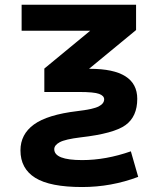

<svg xmlns="http://www.w3.org/2000/svg" viewBox="-20 -543 645 793"><path d="M352.5 -416H69.3V-523.4H542V-418.9L347.7 -258.8H351.6Q546.9 -258.8 546.9 -134.8Q546.9 -61.5 498.5 -26.4Q450.2 8.8 312.5 24.4Q249 32.2 226.6 44.4Q204.1 56.6 204.1 73.2Q204.1 118.2 319.3 118.2Q417 118.2 520.5 82L550.8 187.5Q439.5 229.5 319.3 229.5Q186.5 229.5 125.5 191.4Q64.5 153.3 64.5 78.1Q64.5 11.7 120.1 -28.8Q175.8 -69.3 298.8 -84Q365.2 -91.8 387.7 -103.5Q410.2 -115.2 410.2 -132.8Q410.2 -147.5 389.2 -155.3Q368.2 -163.1 306.6 -163.1H163.1V-259.8Z"/></svg>

Font: Gen Shin Gothic Bold
Style: Bold
Weight: 700
Designer: [Source Han Sans]
Ryoko NISHIZUKA  (kana & ideographs); Paul D. Hunt (Latin, Greek & Cyrillic); Wenlong ZHANG  (bopomofo
Version: Version 1.002.20150607